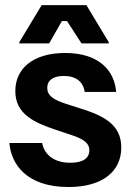

<svg xmlns="http://www.w3.org/2000/svg" viewBox="-20 -720 515 752"><path d="M172.5 -550 222.5 -637.5H242.5L299.2 -550H405.8V-555L318.3 -700H143.3L55.8 -555V-550ZM248.3 12.5C382.5 12.5 455 -49.2 455 -142.5C455 -234.2 382.5 -267.5 295.8 -295L235.8 -314.2C187.5 -330 165 -346.7 165 -375.8C165 -404.2 186.7 -422.5 230 -422.5C277.5 -422.5 305.8 -400 311.7 -360H435C428.3 -442.5 369.2 -512.5 235 -512.5C110.8 -512.5 40 -452.5 40 -363.3C40 -273.3 113.3 -240 200.8 -210.8L260.8 -190.8C309.2 -175 330 -158.3 330 -131.7C330 -102.5 308.3 -82.5 255 -82.5C190 -82.5 153.3 -115.8 145 -160H16.7C23.3 -79.2 81.7 12.5 248.3 12.5Z"/></svg>

Font: Familjen Grotesk
Style: Bold
Weight: 700
Designer: Anders Wikstroem, Jonas Baeckman, Matilda Gysing, Kristian Moeller
Foundry: Familjen STHLM AB
Version: Version 2.000